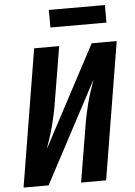

<svg xmlns="http://www.w3.org/2000/svg" viewBox="-61 -978 722 1024"><g transform="rotate(-5 300.0 -466.0)"><path d="M23 0 144 -735H278L229 -441Q224 -409 217.5 -378Q211 -347 203 -316Q195 -285 184.5 -254Q174 -223 164 -193L452 -735H586L465 0H331L380 -294Q385 -326 391.5 -357Q398 -388 406 -419Q414 -450 424.5 -481Q435 -512 445 -542L157 0ZM240 -838V-932H540V-838Z"/></g></svg>

Font: Iosevka Curly XBdExObl
Style: Regular
Weight: 800
Width: 7
Italic angle: -9°
Monospace: yes
Designer: Belleve Invis
Foundry: Belleve Invis
Version: Version 11.1.0; ttfautohint (v1.8.3)